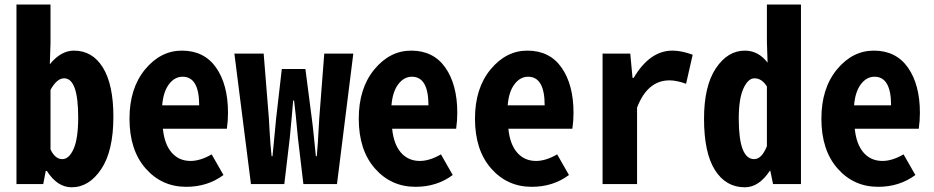

<svg xmlns="http://www.w3.org/2000/svg" viewBox="-20 -792 4017 826"><path d="M288.1 13.7Q226.6 13.7 181.6 -56.6H176.8L166 0H50.8V-772.5H197.3V-606.4L194.3 -515.6Q242.2 -574.2 297.9 -574.2Q377.9 -574.2 422.9 -501Q467.8 -427.7 467.8 -290Q467.8 -142.6 415.5 -64.5Q363.3 13.7 288.1 13.7ZM248 -107.4Q277.3 -107.4 296.9 -151.9Q316.4 -196.3 316.4 -287.1Q316.4 -455.1 255.9 -455.1Q224.6 -455.1 197.3 -405.3V-149.4Q216.8 -107.4 248 -107.4Z M781.2 11.7Q675.8 11.7 606.4 -67.4Q537.1 -146.5 537.1 -281.2Q537.1 -412.1 604 -493.2Q670.9 -574.2 762.7 -574.2Q858.4 -574.2 909.7 -501Q960.9 -427.7 960.9 -306.6Q960.9 -272.5 956.1 -238.3H680.7Q687.5 -170.9 718.8 -135.3Q750 -99.6 799.8 -99.6Q841.8 -99.6 890.6 -127.9L941.4 -39.1Q873 11.7 781.2 11.7ZM677.7 -338.9H836.9Q836.9 -461.9 765.6 -461.9Q731.4 -461.9 707 -429.7Q682.6 -397.5 677.7 -338.9Z M1059.6 0 988.3 -561.5H1114.3L1136.7 -283.2Q1137.7 -264.6 1139.6 -231.9Q1141.6 -199.2 1143.6 -171.9Q1145.5 -144.5 1148.4 -120.1H1152.3Q1155.3 -146.5 1160.2 -201.2Q1165 -255.9 1168 -283.2L1192.4 -495.1H1293.9L1321.3 -283.2Q1325.2 -255.9 1330.6 -201.7Q1335.9 -147.5 1338.9 -120.1H1342.8Q1346.7 -155.3 1353.5 -283.2L1375 -561.5H1500L1429.7 0H1285.2L1261.7 -198.2Q1251 -316.4 1245.1 -359.4H1241.2Q1241.2 -355.5 1235.8 -296.4Q1230.5 -237.3 1226.6 -198.2L1203.1 0Z M1767.6 11.7Q1662.1 11.7 1592.8 -67.4Q1523.4 -146.5 1523.4 -281.2Q1523.4 -412.1 1590.3 -493.2Q1657.2 -574.2 1749 -574.2Q1844.7 -574.2 1896 -501Q1947.3 -427.7 1947.3 -306.6Q1947.3 -272.5 1942.4 -238.3H1667Q1673.8 -170.9 1705.1 -135.3Q1736.3 -99.6 1786.1 -99.6Q1828.1 -99.6 1877 -127.9L1927.7 -39.1Q1859.4 11.7 1767.6 11.7ZM1664.1 -338.9H1823.2Q1823.2 -461.9 1752 -461.9Q1717.8 -461.9 1693.4 -429.7Q1668.9 -397.5 1664.1 -338.9Z M2267.6 11.7Q2162.1 11.7 2092.8 -67.4Q2023.4 -146.5 2023.4 -281.2Q2023.4 -412.1 2090.3 -493.2Q2157.2 -574.2 2249 -574.2Q2344.7 -574.2 2396 -501Q2447.3 -427.7 2447.3 -306.6Q2447.3 -272.5 2442.4 -238.3H2167Q2173.8 -170.9 2205.1 -135.3Q2236.3 -99.6 2286.1 -99.6Q2328.1 -99.6 2377 -127.9L2427.7 -39.1Q2359.4 11.7 2267.6 11.7ZM2164.1 -338.9H2323.2Q2323.2 -461.9 2252 -461.9Q2217.8 -461.9 2193.4 -429.7Q2168.9 -397.5 2164.1 -338.9Z M2572.3 0V-561.5H2691.4L2701.2 -457H2706.1Q2775.4 -574.2 2873 -574.2Q2912.1 -574.2 2960 -556.6L2931.6 -431.6Q2890.6 -446.3 2860.4 -446.3Q2765.6 -446.3 2720.7 -329.1V0Z M3184.6 13.7Q3102.5 13.7 3055.7 -60.5Q3008.8 -134.8 3008.8 -281.2Q3008.8 -421.9 3059.6 -498Q3110.4 -574.2 3184.6 -574.2Q3242.2 -574.2 3282.2 -522.5L3279.3 -611.3V-772.5H3425.8V0H3305.7L3293.9 -57.6H3292Q3245.1 13.7 3184.6 13.7ZM3224.6 -107.4Q3256.8 -107.4 3279.3 -163.1V-419.9Q3257.8 -455.1 3225.6 -455.1Q3198.2 -455.1 3178.2 -411.1Q3158.2 -367.2 3158.2 -281.2Q3158.2 -107.4 3224.6 -107.4Z M3757.8 11.7Q3652.3 11.7 3583 -67.4Q3513.7 -146.5 3513.7 -281.2Q3513.7 -412.1 3580.6 -493.2Q3647.5 -574.2 3739.3 -574.2Q3835 -574.2 3886.2 -501Q3937.5 -427.7 3937.5 -306.6Q3937.5 -272.5 3932.6 -238.3H3657.2Q3664.1 -170.9 3695.3 -135.3Q3726.6 -99.6 3776.4 -99.6Q3818.4 -99.6 3867.2 -127.9L3918 -39.1Q3849.6 11.7 3757.8 11.7ZM3654.3 -338.9H3813.5Q3813.5 -461.9 3742.2 -461.9Q3708 -461.9 3683.6 -429.7Q3659.2 -397.5 3654.3 -338.9Z"/></svg>

Font: GenEi Gothic M Regular
Style: Bold
Weight: 700
Designer: o_tamon (Modified); [Source Han Sans]
Ryoko NISHIZUKA  (kana & ideographs); Paul D. Hunt (Latin, Greek & Cyrillic); Wenl
Version: Version 1.1a;Original Version 1.004